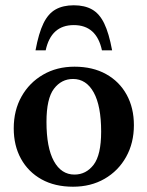

<svg xmlns="http://www.w3.org/2000/svg" viewBox="-20 -695 558 727"><path d="M256.5 12Q187.5 12 137.2 -16Q87 -44 59.5 -93.8Q32 -143.5 32 -209Q32 -277 61.5 -329.5Q91 -382 143 -412.2Q195 -442.5 262 -442.5Q331 -442.5 381.5 -414.5Q432 -386.5 459.5 -336.5Q487 -286.5 487 -221Q487 -153.5 457.5 -100.8Q428 -48 376 -18Q324 12 256.5 12ZM262 -34Q306 -34 334.5 -71.2Q363 -108.5 363 -196.5Q363 -294 334.8 -345Q306.5 -396 256.5 -396Q212.5 -396 184.2 -358.8Q156 -321.5 156 -233.5Q156 -136 184 -85Q212 -34 262 -34ZM259.5 -600Q173.5 -600 153 -504.5H114.5Q126.5 -569.5 144.5 -606.5Q162.5 -643.5 190.5 -659.2Q218.5 -675 259.5 -675Q300.5 -675 328.5 -659.2Q356.5 -643.5 374.5 -606.5Q392.5 -569.5 404.5 -504.5H366Q345.5 -600 259.5 -600Z"/></svg>

Font: Newsreader Text SemiBold
Style: Regular
Weight: 600
Designer: Hugues Gentile
Foundry: Production Type
Version: Version 1.001